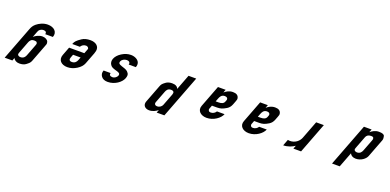

<svg xmlns="http://www.w3.org/2000/svg" viewBox="-1 -1643 5709 2814"><g transform="rotate(20 2853.5 -235.5)"><path d="M273 196C315.5 196 348.9 186.5 373.3 167.5C412.7 136.7 425.4 127.6 439.4 91L540.3 -173C551.9 -203.3 558.6 -209.8 549.8 -242C542 -270.4 503.7 -293 458.6 -293C404.4 -293 354.7 -263.5 326.3 -238L360.4 -327C366 -341.7 371.7 -352.3 377.6 -359C396.1 -377 417.9 -386 442.9 -386C475.7 -386 494.1 -366.3 483.3 -338H603.3C636 -423.4 570.9 -483 473.7 -483C402.7 -483 341.8 -450.2 302.6 -418C271.1 -391.6 255.2 -365.9 240.4 -327L43.2 189H163.2L180 145C194.6 174.1 224.2 196 273 196ZM212 66C212.8 60.7 215 53.3 218.6 44L287.7 -137C294.3 -154.2 297.1 -159.8 313.6 -178.5C323.9 -190.2 342 -196 367.8 -196C389.5 -196 402.7 -191.3 407.4 -182C417.3 -162.7 413.9 -156.3 406.5 -137L337.3 44C327 71 305.7 103 256 103C230.9 103 208.6 89.3 212 66Z M1104.8 -385C1129.2 -385 1153.1 -364.3 1145 -343L1117.8 -272H880.3L829.9 -140C797.6 -55.4 854.6 6 951.6 6C1000.8 6 1048.6 -8.5 1095.1 -37.5C1141.6 -66.5 1172.4 -100.7 1187.4 -140L1256.6 -321C1261.9 -335 1265.9 -349.2 1268.4 -363.5C1281.2 -435 1223.8 -482 1139.3 -482C1086 -482 1042.6 -470.8 1009 -448.5C975.5 -426.2 952 -407.7 938.4 -393C924.9 -378.3 915.4 -363.7 909.8 -349L905.6 -338H1024.3C1037.6 -361.7 1064.9 -385 1104.8 -385ZM988.8 -88C946.2 -88 939.6 -113.2 952.6 -147L970.5 -194H1088L1070.1 -147C1057.4 -113.8 1033.3 -88 988.8 -88Z M1739.8 -391C1774.6 -391 1797.4 -368.5 1785.8 -338H1897C1907.5 -365.3 1908.7 -389.8 1900.7 -411.5C1886 -451.5 1833.1 -482 1770.8 -482C1722.5 -482 1675.5 -467.5 1629.8 -438.5C1584.1 -409.5 1553.9 -375.7 1539.1 -337C1526.1 -302.9 1530.4 -269.3 1548 -244C1566.2 -217.7 1584.3 -210.7 1622.3 -198L1657.2 -188C1687.8 -179.2 1712.9 -167 1699.9 -133C1690.7 -108.9 1660.1 -82 1622.9 -82C1588.6 -82 1568.7 -100.3 1580 -130H1470C1456.5 -94.7 1460.3 -63 1481.2 -35C1502.2 -7 1535.6 7 1581.4 7C1690.7 7 1786.1 -64.2 1812.8 -134C1826.1 -168.7 1826.6 -195.2 1814.4 -213.5C1790.3 -249.9 1768.6 -257.2 1720.9 -273L1699.9 -280C1678.2 -286.7 1663.4 -294.2 1655.3 -302.5C1647.3 -310.8 1646.5 -323.7 1653.2 -341C1663.1 -367 1699.3 -391 1739.8 -391Z M2429.4 137 2411.8 183H2531.8L2786.3 -483H2666.3L2575.4 -245C2563.9 -280.3 2531.9 -298 2479.4 -298C2440.2 -298 2408.3 -288.7 2383.7 -270C2342 -238.4 2332.1 -229.8 2316.9 -190L2212.1 84C2189.6 143 2227.9 190 2295.4 190C2351.5 190 2399.3 162.9 2429.4 137ZM2386.7 95C2351.5 95 2336.5 72.5 2348.2 42L2419.3 -144C2430 -172 2449 -203 2495.6 -203C2539.3 -203 2550.5 -179.9 2536.8 -144L2465.7 42C2455.9 67.8 2426.8 95 2386.7 95Z M3229.6 -428 3247.9 -476H3127.9L2997.6 -135C2966.6 -53.8 3031.3 6 3123.7 6C3231.1 6 3328.9 -66.5 3355.1 -135H3236.4C3223.3 -111.7 3193.5 -88 3154.7 -88C3138.8 -88 3128.1 -92.7 3122.5 -102C3111.1 -121 3115.1 -128.5 3122.6 -148L3138.3 -189H3218.3C3243.3 -189 3265.9 -192.2 3286.3 -198.5C3306.6 -204.8 3331.1 -216.7 3359.8 -234C3388.5 -251.3 3409.6 -277.7 3423.1 -313L3443.8 -367C3450.9 -385.7 3459.8 -405.3 3452.6 -426C3443.5 -463.3 3412.7 -482 3360.2 -482C3303.5 -482 3260 -454.8 3229.6 -428ZM3213.1 -267H3168.1L3185.6 -313C3198.5 -346.6 3215.6 -386 3269.8 -386C3303 -386 3322.7 -364.1 3311.9 -336L3302.8 -312C3291 -281.1 3260.7 -267 3213.1 -267Z M3887.6 -428 3905.9 -476H3785.9L3655.6 -135C3624.6 -53.8 3689.3 6 3781.7 6C3889.1 6 3986.9 -66.5 4013.1 -135H3894.4C3881.3 -111.7 3851.5 -88 3812.7 -88C3796.8 -88 3786.1 -92.7 3780.5 -102C3769.1 -121 3773.1 -128.5 3780.6 -148L3796.3 -189H3876.3C3901.3 -189 3923.9 -192.2 3944.3 -198.5C3964.6 -204.8 3989.1 -216.7 4017.8 -234C4046.5 -251.3 4067.6 -277.7 4081.1 -313L4101.8 -367C4108.9 -385.7 4117.8 -405.3 4110.6 -426C4101.5 -463.3 4070.7 -482 4018.2 -482C3961.5 -482 3918 -454.8 3887.6 -428ZM3871.1 -267H3826.1L3843.6 -313C3856.5 -346.6 3873.6 -386 3927.8 -386C3961 -386 3980.7 -364.1 3969.9 -336L3960.8 -312C3949 -281.1 3918.7 -267 3871.1 -267Z M4355.4 -98 4317.9 0C4384.7 0 4452.5 -26.6 4494.7 -57L4475.2 -6H4595.2L4777.1 -482H4657.1L4550.5 -203C4530 -149.3 4471.8 -94 4387.6 -94C4376.1 -94 4364.7 -95.7 4355.4 -98Z M5383 -179C5462.9 -179 5530.4 -231 5549.9 -282L5648.1 -539C5662.7 -577.2 5668.9 -583.2 5658.5 -631.5C5653.3 -655.2 5623.7 -667 5569.5 -667C5514.2 -667 5467.3 -637.9 5438.5 -612L5457.2 -661H5337.2L5082.3 6H5202.3L5292.5 -230C5303.6 -200.8 5336.4 -179 5383 -179ZM5326.2 -316.5C5328.5 -323.5 5330.9 -330.3 5333.4 -337L5404.1 -522C5413.7 -547.1 5437 -570 5481.2 -570C5504.5 -570 5517.9 -564.7 5521.3 -554C5527.9 -533.6 5522.1 -523.4 5516.3 -508L5450.9 -337C5439.2 -306.3 5419.3 -272 5368.6 -272C5340.3 -272 5317.4 -289.2 5326.2 -316.5Z"/></g></svg>

Font: Din Kursivschrift
Style: Extended Italic
Weight: 400
Version: Version 1.089